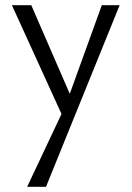

<svg xmlns="http://www.w3.org/2000/svg" viewBox="-20 -434 509 743"><path d="M443 -414 158 289H85L218 7L26 -414H101L250 -71L374 -414Z"/></svg>

Font: LXGW Bright GB
Style: Regular
Weight: 400
Designer: Christian Thalmann (Catharsis Fonts)
Foundry: LXGW / Christian Thalmann (Catharsis Fonts) / Fontworks Inc.
Version: Version 5.510